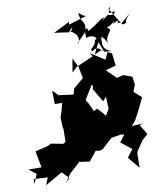

<svg xmlns="http://www.w3.org/2000/svg" viewBox="-172 -1250 1213 1438"><g transform="rotate(-10 434.5 -530.5)"><path d="M765 -1152C737 -1087 750 -1107 792 -1113C796 -1124 798 -1074 737 -1095C695 -1058 670 -1046 711 -1082C663 -1069 676 -1059 581 -1004C574 -986 567 -1040 565 -1021C528 -1014 586 -1024 535 -1092C541 -1104 534 -1068 522 -1142C521 -1160 552 -1111 580 -1116L440 -1073L443 -1094L318 -1031C391 -1024 369 -1024 428 -1016C482 -1082 452 -1007 433 -1025C484 -998 503 -973 488 -922C471 -929 518 -959 548 -998C543 -939 566 -945 555 -955C618 -971 640 -923 610 -928C608 -868 544 -865 582 -854C634 -863 568 -875 571 -844C645 -891 608 -833 719 -821C660 -845 656 -875 659 -904C654 -976 673 -934 655 -915C655 -971 681 -924 714 -870C679 -918 719 -944 737 -983C680 -1026 732 -1043 695 -999C770 -1006 799 -1086 764 -1021C800 -1042 823 -1047 796 -1020C844 -1030 812 -989 863 -1012C869 -1026 846 -1016 902 -1078C877 -1056 852 -1035 827 -1013L750 -1140L716 -1109ZM690 -825 662 -767 553 -837 573 -809 442 -752 403 -716 420 -818 454 -751 472 -661 395 -596 381 -551 270 -566 229 -608 231 -506 287 -504 272 -447 256 -398 259 -319 263 -313 261 -214 243 -201 150 -219 130 -207 27 -181 51 -56 -48 -57 6 -14 -22 59 -23 20 84 26 61 82 192 7 243 58 210 91 256 26 368 -77 317 -50 414 -36 473 -109 493 -103 523 -108 605 -183 680 -195 704 -190 663 -138 745 -73 700 -14 774 74 775 -31 778 -46 831 -125 875 -164 830 -239 860 -247 770 -244 802 -280 839 -349 884 -443 827 -493 847 -547 839 -606 775 -630 723 -618 651 -689 730 -710 719 -805 642 -843 590 -818 633 -906 666 -823ZM609 -330 577 -373 537 -417 463 -376 516 -389 483 -463 463 -494 532 -607 477 -687 536 -588 530 -567 591 -463 618 -494 622 -400 581 -332 572 -247 548 -199 651 -375Z"/></g></svg>

Font: Hussar Lance
Style: ExBdObl
Weight: 700
Foundry: Cannot Into Space Fonts, PlusOne Fonts
Version: Version 2.270